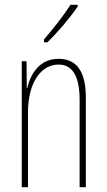

<svg xmlns="http://www.w3.org/2000/svg" viewBox="-20 -783 448 803"><path d="M305 -756V-763H275C241 -711 209 -671 164 -618V-606H178C217 -643 272 -707 305 -756ZM225 -537C145 -537 108 -474 94 -415H92L91 -527H71V0H97V-311C97 -445 156 -513 225 -513C279 -513 313 -471 313 -365V0H339V-375C339 -488 298 -537 225 -537Z"/></svg>

Font: Noto Sans Myanmar UI ExtraCondensed Thin
Style: Regular
Weight: 100
Width: 2
Designer: Monotype Design Team
Foundry: Monotype Imaging Inc.
Version: Version 2.103